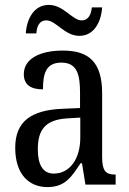

<svg xmlns="http://www.w3.org/2000/svg" viewBox="-20 -752 527 782"><path d="M303 -606C363 -606 392 -662 396 -722H354C351 -695 342 -669 312 -669C275 -669 239 -732 179 -732C118 -732 89 -675 85 -616H128C130 -643 139 -669 169 -669C208 -669 243 -606 303 -606ZM173 10C245 10 271 -31 308 -87H314L328 0H451V-41H448C410 -41 396 -57 396 -113V-372C396 -499 342 -546 236 -546C143 -546 77 -513 77 -450C77 -408 104 -388 155 -388C155 -452 167 -497 230 -497C295 -497 306 -447 306 -373V-312L236 -309C105 -304 42 -256 42 -150C42 -41 99 10 173 10ZM199 -45C154 -45 134 -82 134 -144C134 -223 164 -265 256 -270L307 -273V-191C307 -106 265 -45 199 -45Z"/></svg>

Font: Noto Serif Myanmar Condensed
Style: Regular
Weight: 400
Width: 3
Designer: Ben Mitchell and the Monotype Design Team
Foundry: Monotype Imaging Inc.
Version: Version 2.106